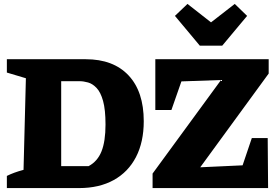

<svg xmlns="http://www.w3.org/2000/svg" viewBox="-20 -959 1427 979"><path d="M417 -657Q558 -657 635.5 -574.5Q713 -492 713 -341Q713 -235 673.5 -158.5Q634 -82 560 -41Q486 0 383 0H15V-62Q33 -71 53.5 -78.5Q74 -86 100 -93L112 -560L15 -589V-657ZM432 -112Q477 -136 497.5 -187Q518 -238 518 -324Q518 -400 505.5 -444.5Q493 -489 472.5 -510.5Q452 -532 429 -538.5Q406 -545 385 -545H292V-112ZM758 0V-74L1107 -551L905 -544L854 -398H772V-657H1350V-584L1001 -106L1217 -116L1264 -255H1345L1347 0ZM999 -726 872 -878 936 -939 1056 -845 1177 -939 1240 -878 1113 -726Z"/></svg>

Font: Piazzolla SC ExtraBold
Style: Regular
Weight: 800
Designer: Juan Pablo del Peral
Foundry: Huerta Tipografica
Version: Version 1.330